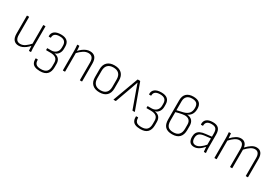

<svg xmlns="http://www.w3.org/2000/svg" viewBox="58 -1809 4475 3120"><g transform="rotate(30 2295.0 -249.0)"><path d="M209 11Q148 11 115.5 -27.5Q83 -66 83 -145V-476Q83 -482 88 -482H119Q125 -482 125 -476V-148Q125 -85 148.5 -56Q172 -27 219 -27Q265 -27 308 -57Q351 -87 398 -139L399 -98Q368 -62 336 -38Q304 -14 272.5 -1.5Q241 11 209 11ZM404 0Q398 0 397 -5Q396 -29 394.5 -53Q393 -77 392 -102L390 -120V-476Q390 -482 396 -482H427Q432 -482 432 -476V-115Q432 -86 433 -59Q434 -32 437 -6Q438 0 431 0Z M713 196Q655 195 619 179.5Q583 164 567.5 132.5Q552 101 553 56Q554 48 559 48H590Q595 48 595 56Q594 107 621 133Q648 159 714 159Q785 159 818.5 125.5Q852 92 852 22V-37Q852 -95 817.5 -122.5Q783 -150 710 -150H637Q635 -150 634 -152Q633 -154 633 -156V-183Q633 -185 634 -186.5Q635 -188 637 -188H707Q765 -188 800 -222.5Q835 -257 835 -314V-348Q835 -403 806 -429.5Q777 -456 717 -456Q658 -456 629 -434Q600 -412 600 -369Q600 -366 599 -364Q598 -362 595 -362H564Q558 -362 558 -370Q556 -428 597.5 -460.5Q639 -493 721 -493Q797 -493 836 -458.5Q875 -424 875 -356V-314Q875 -262 849.5 -224.5Q824 -187 780 -174V-173Q837 -164 865 -130Q893 -96 893 -40V18Q893 107 848.5 152Q804 197 713 196Z M1358 0Q1353 0 1353 -5V-331Q1353 -394 1328.5 -424Q1304 -454 1255 -454Q1207 -454 1162 -424.5Q1117 -395 1067 -342V-382Q1099 -418 1131.5 -442.5Q1164 -467 1197 -480Q1230 -493 1264 -493Q1328 -493 1361.5 -454.5Q1395 -416 1395 -334V-5Q1395 0 1389 0ZM1039 0Q1034 0 1034 -5V-367Q1034 -394 1032 -423Q1030 -452 1028 -475Q1027 -482 1033 -482H1063Q1067 -482 1068 -476Q1071 -455 1072.5 -427.5Q1074 -400 1075 -376L1076 -363V-5Q1076 0 1070 0Z M1724 11Q1637 11 1589 -34.5Q1541 -80 1541 -167V-315Q1541 -401 1589 -447Q1637 -493 1724 -493Q1812 -493 1859.5 -447.5Q1907 -402 1907 -315V-167Q1907 -81 1859.5 -35Q1812 11 1724 11ZM1724 -27Q1793 -27 1829 -64Q1865 -101 1865 -172V-310Q1865 -381 1829 -417.5Q1793 -454 1724 -454Q1656 -454 1619.5 -417.5Q1583 -381 1583 -310V-172Q1583 -101 1619.5 -64Q1656 -27 1724 -27Z M1990 0Q1983 0 1985 -6L2158 -476Q2160 -482 2166 -482H2203Q2208 -482 2211 -476L2383 -6Q2384 -4 2383 -2Q2382 0 2379 0H2346Q2341 0 2339 -4L2226 -318Q2216 -347 2205.5 -377Q2195 -407 2185 -436H2184Q2174 -406 2163 -376Q2152 -346 2142 -315L2030 -4Q2028 0 2024 0Z M2596 196Q2538 195 2502 179.5Q2466 164 2450.5 132.5Q2435 101 2436 56Q2437 48 2442 48H2473Q2478 48 2478 56Q2477 107 2504 133Q2531 159 2597 159Q2668 159 2701.5 125.5Q2735 92 2735 22V-37Q2735 -95 2700.5 -122.5Q2666 -150 2593 -150H2520Q2518 -150 2517 -152Q2516 -154 2516 -156V-183Q2516 -185 2517 -186.5Q2518 -188 2520 -188H2590Q2648 -188 2683 -222.5Q2718 -257 2718 -314V-348Q2718 -403 2689 -429.5Q2660 -456 2600 -456Q2541 -456 2512 -434Q2483 -412 2483 -369Q2483 -366 2482 -364Q2481 -362 2478 -362H2447Q2441 -362 2441 -370Q2439 -428 2480.5 -460.5Q2522 -493 2604 -493Q2680 -493 2719 -458.5Q2758 -424 2758 -356V-314Q2758 -262 2732.5 -224.5Q2707 -187 2663 -174V-173Q2720 -164 2748 -130Q2776 -96 2776 -40V18Q2776 107 2731.5 152Q2687 197 2596 196Z M3088 11Q2999 11 2956.5 -33Q2914 -77 2914 -169V-527Q2914 -610 2959.5 -652Q3005 -694 3087 -694Q3165 -694 3203 -659.5Q3241 -625 3241 -554Q3241 -491 3216 -450.5Q3191 -410 3144 -390V-389Q3206 -385 3238 -349.5Q3270 -314 3270 -251V-174Q3270 -83 3224 -36Q3178 11 3088 11ZM3089 -27Q3159 -27 3193.5 -64.5Q3228 -102 3228 -174V-252Q3228 -305 3198.5 -332.5Q3169 -360 3116 -360Q3095 -360 3068.5 -355Q3042 -350 3012.5 -343Q2983 -336 2956 -328V-172Q2956 -95 2987.5 -61Q3019 -27 3089 -27ZM2956 -364 3071 -391Q3133 -406 3166 -443Q3199 -480 3199 -546Q3199 -604 3171 -630Q3143 -656 3083 -656Q3023 -656 2989.5 -624Q2956 -592 2956 -530Z M3685 0Q3680 0 3679 -7Q3677 -27 3675 -53.5Q3673 -80 3672 -103L3671 -120V-341Q3671 -403 3647 -429Q3623 -455 3565 -455Q3457 -455 3457 -365Q3457 -359 3452 -359H3422Q3416 -359 3416 -367Q3413 -426 3451.5 -459Q3490 -492 3566 -493Q3641 -494 3677 -458Q3713 -422 3713 -342V-114Q3713 -83 3714.5 -56Q3716 -29 3719 -6Q3719 0 3713 0ZM3500 11Q3445 11 3418 -22Q3391 -55 3391 -117Q3391 -162 3408 -193.5Q3425 -225 3463 -243.5Q3501 -262 3563 -268L3679 -281V-248L3563 -235Q3492 -227 3462.5 -199.5Q3433 -172 3433 -119Q3433 -75 3451.5 -50.5Q3470 -26 3510 -26Q3548 -26 3590.5 -55Q3633 -84 3683 -143L3684 -103Q3629 -41 3586.5 -15Q3544 11 3500 11Z M3883 0Q3878 0 3878 -5V-367Q3878 -396 3876.5 -423Q3875 -450 3872 -475Q3871 -482 3878 -482H3907Q3911 -482 3912 -477Q3914 -456 3915.5 -434.5Q3917 -413 3918 -390Q3965 -441 4008.5 -467Q4052 -493 4096 -493Q4144 -493 4173 -465.5Q4202 -438 4209 -388Q4259 -440 4302 -466.5Q4345 -493 4390 -493Q4448 -493 4478 -454Q4508 -415 4508 -344V-5Q4508 0 4502 0H4471Q4466 0 4466 -5V-340Q4466 -395 4444.5 -424.5Q4423 -454 4379 -454Q4342 -454 4302 -428Q4262 -402 4213 -350V-5Q4213 0 4208 0H4177Q4171 0 4171 -5V-340Q4171 -395 4150 -424.5Q4129 -454 4085 -454Q4048 -454 4008 -428Q3968 -402 3920 -350V-5Q3920 0 3914 0Z"/></g></svg>

Font: Sofia Sans Semi Condensed ExtraLight
Style: Regular
Weight: 250
Version: Version 4.100